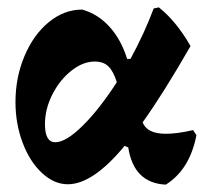

<svg xmlns="http://www.w3.org/2000/svg" viewBox="-20 -496 565 521"><path d="M513 -129Q495 -36 430 5Q343 1 328 -96L318 -100Q232 4 164 4Q127 4 94 -26.5Q61 -57 41.5 -108.5Q22 -160 22 -219Q22 -286 46.5 -344Q71 -402 112.5 -436Q154 -470 203 -470Q246 -458 277.5 -423Q309 -388 325 -336H334Q372 -406 397 -473L411 -476Q458 -439 497 -371Q423 -242 367 -164Q379 -133 430 -133Q461 -133 504 -143ZM297 -273Q288 -302 274.5 -315.5Q261 -329 237 -329Q205 -329 173.5 -304Q142 -279 122 -239.5Q102 -200 102 -159Q102 -110 130 -110Q159 -110 204.5 -155Q250 -200 297 -273Z"/></svg>

Font: Alegreya ExtraBold
Style: Regular
Weight: 800
Designer: Juan Pablo del Peral
Foundry: Huerta Tipografica
Version: Version 2.007; ttfautohint (v1.6)